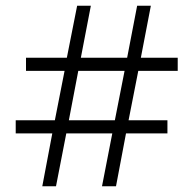

<svg xmlns="http://www.w3.org/2000/svg" viewBox="-20 -652 676 672"><path d="M163 -185H35V-231H172L206 -404H71V-450H214L250 -632H298L263 -450H425L460 -632H508L473 -450H602V-404H464L430 -231H566V-185H421L386 0H337L373 -185H212L176 0H128ZM382 -231 416 -404H254L221 -231Z"/></svg>

Font: Noto Sans Devanagari Light
Style: Regular
Weight: 300
Version: Version 2.003